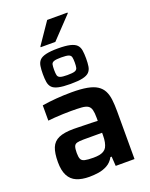

<svg xmlns="http://www.w3.org/2000/svg" viewBox="-179 -1079 923 1180"><g transform="rotate(-20 282.5 -489.5)"><path d="M196 8Q147 8 113 -6.5Q79 -21 61.5 -54.5Q44 -88 44 -143Q44 -202 58 -236.5Q72 -271 107 -286.5Q142 -302 204 -302Q214 -302 232 -301.5Q250 -301 273 -300.5Q296 -300 319 -299.5Q342 -299 361 -298V-318Q361 -351 356 -370Q351 -389 337 -398Q323 -407 296 -409Q269 -411 226 -411Q204 -411 175 -410Q146 -409 119 -407Q92 -405 76 -403V-503Q119 -510 169 -514Q219 -518 270 -518Q330 -518 370.5 -510.5Q411 -503 435.5 -487Q460 -471 472.5 -446.5Q485 -422 489 -388.5Q493 -355 493 -312V0H370L366 -62H358Q341 -31 313.5 -16Q286 -1 255.5 3.5Q225 8 196 8ZM259 -94Q281 -94 297.5 -97Q314 -100 326.5 -107.5Q339 -115 346 -127Q353 -140 357 -159Q361 -178 361 -205V-220H240Q212 -220 197 -216Q182 -212 177 -198Q172 -184 172 -156Q172 -130 178 -116.5Q184 -103 203 -98.5Q222 -94 259 -94ZM282 -568Q233 -568 204 -574.5Q175 -581 162 -595Q149 -609 145.5 -631Q142 -653 142 -683Q142 -713 145.5 -735.5Q149 -758 162 -772Q175 -786 204 -793Q233 -800 283 -800Q333 -800 362 -793Q391 -786 404.5 -772Q418 -758 421.5 -735.5Q425 -713 425 -683Q425 -653 421.5 -631Q418 -609 404.5 -595Q391 -581 362 -574.5Q333 -568 282 -568ZM282 -626Q317 -626 331 -631Q345 -636 348 -648.5Q351 -661 351 -683Q351 -706 348 -718.5Q345 -731 331 -736Q317 -741 282 -741Q250 -741 235.5 -736Q221 -731 218.5 -718.5Q216 -706 216 -683Q216 -661 219 -648.5Q222 -636 236 -631Q250 -626 282 -626ZM186 -843V-848L281 -987H414V-982L282 -843Z"/></g></svg>

Font: Saira Thin SemiBold
Style: Regular
Weight: 600
Version: Version 1.101